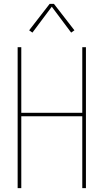

<svg xmlns="http://www.w3.org/2000/svg" viewBox="-20 -981 540 1001"><path d="M72 0V-735H91V-393H409V-735H428V0H409V-375H91V0ZM149 -811 132 -823 239 -961H261L368 -823L351 -811L250 -946Z"/></svg>

Font: Iosevka SS04 Thin
Style: Regular
Weight: 100
Monospace: yes
Designer: Belleve Invis
Foundry: Belleve Invis
Version: Version 19.0.0; ttfautohint (v1.8.4)